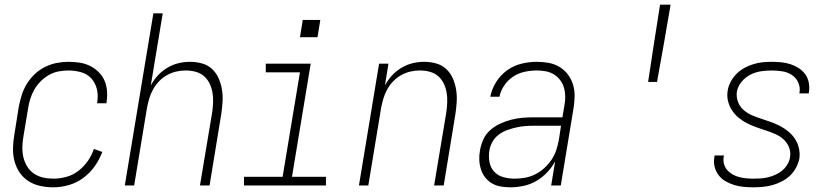

<svg xmlns="http://www.w3.org/2000/svg" viewBox="-20 -792 3540 820"><path d="M208 8Q179 8 151.5 2Q124 -4 101.5 -18.5Q79 -33 64 -55Q49 -77 42 -103.5Q35 -130 35.5 -158.5Q36 -187 41 -215L60 -335Q65 -360 72.5 -385Q80 -410 94 -433Q108 -456 128 -475Q148 -494 172 -506Q196 -518 221.5 -523Q247 -528 272 -528Q296 -528 319.5 -524.5Q343 -521 363.5 -511Q384 -501 400.5 -485Q417 -469 426 -448.5Q435 -428 437 -404Q439 -380 435 -356Q435 -355 435 -353.5Q435 -352 435 -351H395Q395 -352 395 -353Q395 -354 395 -355Q400 -383 394 -410Q388 -437 370.5 -456.5Q353 -476 326.5 -483.5Q300 -491 272 -491Q251 -491 230 -487Q209 -483 189.5 -472Q170 -461 154 -445Q138 -429 127 -410Q116 -391 109.5 -370.5Q103 -350 100 -329L80 -209Q76 -187 75.5 -164Q75 -141 80 -120Q85 -99 96 -81Q107 -63 124.5 -51Q142 -39 163.5 -34Q185 -29 208 -29Q235 -29 263 -36.5Q291 -44 314.5 -62Q338 -80 355 -104.5Q372 -129 381 -156L417 -143Q405 -111 384.5 -82Q364 -53 335.5 -32Q307 -11 273.5 -1.5Q240 8 208 8Z M513 0 635 -735H675L624 -427Q636 -450 654 -469.5Q672 -489 694.5 -502.5Q717 -516 742 -522Q767 -528 792 -528Q818 -528 843 -521Q868 -514 886 -497Q904 -480 914 -457Q924 -434 928 -409Q932 -384 930.5 -357.5Q929 -331 925 -305L875 0H834L886 -311Q889 -332 890 -354Q891 -376 887.5 -396.5Q884 -417 875 -435.5Q866 -454 851 -467Q836 -480 815.5 -485.5Q795 -491 773 -491Q753 -491 733 -486.5Q713 -482 694 -471.5Q675 -461 660 -445.5Q645 -430 634.5 -411.5Q624 -393 618 -373Q612 -353 608 -333L553 0Z M1022 0V-37H1187L1261 -483H1115V-520H1307L1227 -37H1372V0ZM1261 -633 1273 -707H1348L1336 -633Z M1513 0 1599 -520H1639L1624 -427Q1636 -450 1654 -469.5Q1672 -489 1694.5 -502.5Q1717 -516 1742 -522Q1767 -528 1792 -528Q1818 -528 1843 -521Q1868 -514 1886 -497Q1904 -480 1914 -457Q1924 -434 1928 -409Q1932 -384 1930.5 -357.5Q1929 -331 1925 -305L1875 0H1834L1886 -311Q1889 -332 1890 -354Q1891 -376 1887.5 -396.5Q1884 -417 1875 -435.5Q1866 -454 1851 -467Q1836 -480 1815.5 -485.5Q1795 -491 1773 -491Q1753 -491 1733 -486.5Q1713 -482 1694 -471.5Q1675 -461 1660 -445.5Q1645 -430 1634.5 -411.5Q1624 -393 1618 -373Q1612 -353 1608 -333L1553 0Z M2160 8Q2139 8 2118.5 4.5Q2098 1 2081 -9Q2064 -19 2052 -34.5Q2040 -50 2034 -69Q2028 -88 2027 -108.5Q2026 -129 2030 -150Q2034 -174 2044.5 -197Q2055 -220 2074.5 -237Q2094 -254 2117.5 -264.5Q2141 -275 2164.5 -281Q2188 -287 2212 -289Q2236 -291 2260 -291H2382L2390 -339Q2394 -359 2394 -378.5Q2394 -398 2389 -416Q2384 -434 2373 -449Q2362 -464 2346 -474Q2330 -484 2311 -487.5Q2292 -491 2272 -491Q2247 -491 2221 -485.5Q2195 -480 2172 -465Q2149 -450 2133.5 -427Q2118 -404 2113 -379H2074Q2080 -411 2098.5 -441Q2117 -471 2145.5 -491.5Q2174 -512 2207 -520Q2240 -528 2272 -528Q2298 -528 2323 -523.5Q2348 -519 2369 -506.5Q2390 -494 2404.5 -475Q2419 -456 2426.5 -433Q2434 -410 2434 -384.5Q2434 -359 2430 -333L2375 0H2334L2351 -103Q2337 -77 2316 -55Q2295 -33 2269.5 -18.5Q2244 -4 2215.5 2Q2187 8 2160 8ZM2178 -29Q2200 -29 2222.5 -33Q2245 -37 2266 -47.5Q2287 -58 2305 -74.5Q2323 -91 2336 -110.5Q2349 -130 2356 -152Q2363 -174 2367 -196L2376 -255H2260Q2241 -255 2222 -253.5Q2203 -252 2183.5 -247.5Q2164 -243 2145 -236Q2126 -229 2109.5 -216.5Q2093 -204 2083 -186Q2073 -168 2070 -149Q2066 -124 2070.5 -100Q2075 -76 2090.5 -59Q2106 -42 2129.5 -35.5Q2153 -29 2178 -29Z M2748 -442Q2760 -524 2773 -606.5Q2786 -689 2799 -772H2844Q2830 -689 2815.5 -606.5Q2801 -524 2786 -442Z M3198 8Q3177 8 3156 6Q3135 4 3115.5 -2Q3096 -8 3078.5 -18Q3061 -28 3049 -44Q3037 -60 3032 -80Q3027 -100 3031 -121Q3031 -123 3031.5 -124.5Q3032 -126 3032 -128H3072Q3072 -127 3071.5 -125.5Q3071 -124 3071 -123Q3068 -107 3072 -92Q3076 -77 3085.5 -66Q3095 -55 3108 -47.5Q3121 -40 3136 -36Q3151 -32 3166.5 -30.5Q3182 -29 3198 -29Q3214 -29 3229.5 -30Q3245 -31 3261 -35Q3277 -39 3292.5 -46Q3308 -53 3321 -64Q3334 -75 3343 -90Q3352 -105 3354 -120Q3358 -143 3349.5 -163.5Q3341 -184 3325 -198Q3309 -212 3289 -220.5Q3269 -229 3248.5 -235.5Q3228 -242 3207.5 -249.5Q3187 -257 3168 -267Q3149 -277 3133 -290.5Q3117 -304 3105.5 -322Q3094 -340 3089 -361.5Q3084 -383 3088 -406Q3091 -425 3101 -443.5Q3111 -462 3126 -477Q3141 -492 3159.5 -502Q3178 -512 3197.5 -518Q3217 -524 3236.5 -526Q3256 -528 3275 -528Q3296 -528 3316.5 -526Q3337 -524 3355.5 -518Q3374 -512 3390.5 -501.5Q3407 -491 3418.5 -475.5Q3430 -460 3434 -440Q3438 -420 3435 -400Q3435 -398 3434.5 -396.5Q3434 -395 3434 -393H3394Q3394 -395 3394 -396Q3394 -397 3395 -398Q3398 -421 3388.5 -441Q3379 -461 3361 -472.5Q3343 -484 3320.5 -487.5Q3298 -491 3275 -491Q3253 -491 3229.5 -487.5Q3206 -484 3184.5 -473Q3163 -462 3147 -442.5Q3131 -423 3127 -400Q3124 -377 3132 -356.5Q3140 -336 3156 -322Q3172 -308 3192 -299.5Q3212 -291 3232.5 -284.5Q3253 -278 3273.5 -270.5Q3294 -263 3313 -253Q3332 -243 3348 -229.5Q3364 -216 3375.5 -198.5Q3387 -181 3392 -159Q3397 -137 3394 -115Q3390 -95 3379.5 -75.5Q3369 -56 3353.5 -41.5Q3338 -27 3318.5 -17Q3299 -7 3279 -1.5Q3259 4 3238.5 6Q3218 8 3198 8Z"/></svg>

Font: Iosevka SS04 Extralight
Style: Italic
Weight: 200
Italic angle: -9°
Monospace: yes
Designer: Belleve Invis
Foundry: Belleve Invis
Version: Version 19.0.0; ttfautohint (v1.8.4)